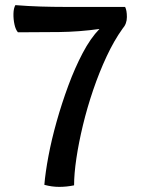

<svg xmlns="http://www.w3.org/2000/svg" viewBox="-20 -723 550 749"><path d="M269 0Q240 6 211 6Q182 6 153 -2Q157 -50 169 -114Q181 -178 201 -249Q221 -320 246.5 -389Q272 -458 302.5 -516Q333 -574 368 -610Q290 -599 211 -598Q132 -597 50 -597Q41 -607 36.5 -627.5Q32 -648 32.5 -669.5Q33 -691 40 -703Q90 -699 138 -697.5Q186 -696 235 -696H468Q475 -683 475 -656.5Q475 -630 458 -611Q425 -565 396 -503Q367 -441 343.5 -372Q320 -303 303.5 -234.5Q287 -166 278 -105.5Q269 -45 269 0Z"/></svg>

Font: Arima SemiBold
Style: Regular
Weight: 600
Designer: Joana Correia and Natanael Gama
Foundry: NDISCOVER
Version: Version 1.101;gftools[0.9.23]